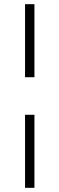

<svg xmlns="http://www.w3.org/2000/svg" viewBox="-20 -720 285 920"><path d="M100 -170H145V180H100ZM100 -700H145V-350H100Z"/></svg>

Font: Cinzel
Style: Regular
Weight: 400
Designer: Natanael Gama
Version: Version 2.000